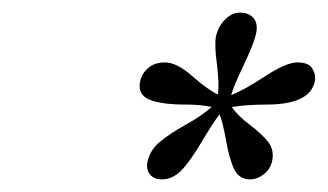

<svg xmlns="http://www.w3.org/2000/svg" viewBox="-20 -738 524 307"><path d="M318.4 -566.9Q301.8 -570.8 277.3 -570.8Q237.3 -570.8 218.5 -578.9Q199.7 -586.9 204.1 -607.9Q206.5 -620.1 216.8 -629.2Q227.1 -638.2 243.7 -638.2Q262.7 -638.2 287.6 -616.2Q312.5 -594.2 328.6 -586.9Q330.6 -606.9 326.7 -636.5Q322.8 -666 325.2 -679.2Q328.6 -695.3 339.6 -706.5Q350.6 -717.8 363.8 -717.8Q377.9 -717.8 385.5 -709Q393.1 -700.2 389.2 -683.1Q386.2 -668.9 369.9 -634.5Q353.5 -600.1 349.6 -585.9Q370.6 -594.2 404.1 -616.2Q437.5 -638.2 455.6 -638.2Q473.6 -638.2 479.5 -628.2Q485.4 -618.2 483.4 -607.9Q475.6 -570.8 406.2 -570.8Q375 -570.8 350.6 -566.9Q359.9 -553.2 379.6 -538.3Q399.4 -523.4 409.2 -510.5Q418.9 -497.6 415 -480Q412.1 -467.3 401.6 -459.2Q391.1 -451.2 379.9 -451.2Q362.3 -451.2 354.5 -467.3Q346.7 -483.4 341.6 -512.7Q336.4 -542 331.1 -555.2Q320.8 -542 302.2 -510.7Q283.7 -479.5 269.8 -465.3Q255.9 -451.2 238.8 -451.2Q226.1 -451.2 219.7 -459.2Q213.4 -467.3 215.8 -479Q219.7 -498 235.6 -511.2Q251.5 -524.4 277.3 -538.8Q303.2 -553.2 318.4 -566.9Z"/></svg>

Font: Linux Biolinum
Style: Italic
Weight: 400
Italic angle: -12°
Designer: Philipp H. Poll
Foundry: Philipp H. Poll
Version: Version 1.1.3 ; ttfautohint (v0.9)